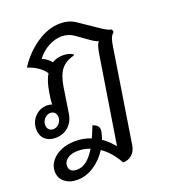

<svg xmlns="http://www.w3.org/2000/svg" viewBox="-148 -667 906 1032"><g transform="rotate(-20 305.0 -151.0)"><path d="M571 -420Q559 -411 552.5 -396Q546 -381 541 -349L457 184Q452 218 431 237Q410 256 379 256Q343 189 289 152Q258 201 212.5 230.5Q167 260 117 260Q73 260 45 237Q17 214 17 176Q17 144 37.5 117.5Q58 91 94 75.5Q130 60 176 60Q225 60 265 77Q278 50 292 12Q327 23 327 49Q327 61 321 81Q320 86 318 91Q316 96 314 103Q349 127 378 163L459 -345Q463 -365 467 -378Q471 -391 479 -401Q460 -407 435 -425L372 -470Q339 -494 300 -494Q261 -494 223 -473.5Q185 -453 158 -417Q190 -403 209 -379Q236 -396 272 -396Q305 -396 328 -381L327 -375Q276 -362 251.5 -330Q227 -298 217 -235L195 -92Q188 -45 157.5 -18.5Q127 8 84 8Q46 8 23.5 -13.5Q1 -35 1 -71Q1 -113 29.5 -142.5Q58 -172 99 -172Q114 -172 127 -167V-168Q127 -177 129 -197L135 -235Q144 -294 166 -332Q151 -355 125 -372.5Q99 -390 69 -399L70 -404Q117 -475 183 -518.5Q249 -562 316 -562Q364 -562 398 -540L513 -462Q531 -450 542.5 -444.5Q554 -439 567 -436ZM136 -92Q136 -108 126.5 -118Q117 -128 102 -128Q83 -128 68.5 -112.5Q54 -97 54 -76Q54 -60 63.5 -50Q73 -40 88 -40Q107 -40 121.5 -55.5Q136 -71 136 -92ZM240 127Q207 114 172 114Q134 114 111.5 130Q89 146 89 171Q89 189 100.5 198.5Q112 208 133 208Q163 208 189 188Q215 168 240 127Z"/></g></svg>

Font: Thasadith
Style: Bold Italic
Weight: 700
Italic angle: -9°
Designer: Cadson Demak Co.,Ltd.
Foundry: Cadson Demak Co.,Ltd.
Version: Version 1.000; ttfautohint (v1.6)